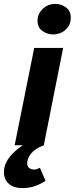

<svg xmlns="http://www.w3.org/2000/svg" viewBox="-64 -743 382 982"><path d="M49 219Q8 219 -18 197.5Q-44 176 -44 137Q-44 111 -31.5 86.5Q-19 62 3 40Q25 18 53 0H11L111 -498H259L160 0Q115 17 95 42Q75 67 75 94Q75 108 85 116Q95 124 108 124Q119 124 126 121.5Q133 119 140 115L169 182Q145 198 115.5 208.5Q86 219 49 219ZM207 -567Q178 -567 153 -584.5Q128 -602 128 -637Q128 -672 154.5 -697.5Q181 -723 219 -723Q249 -723 273.5 -705Q298 -687 298 -653Q298 -616 272 -591.5Q246 -567 207 -567Z"/></svg>

Font: Source Sans 3 ExtraLight ExtraBold
Style: Italic
Weight: 800
Italic angle: -11°
Version: Version 3.052;hotconv 1.1.0;makeotfexe 2.6.0